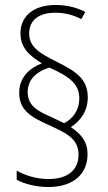

<svg xmlns="http://www.w3.org/2000/svg" viewBox="-20 -780 432 770"><path d="M57 -408C57 -340 102 -312 166 -283C239 -249 295 -228 295 -160C295 -101 255 -62 174 -62C128 -62 80 -76 47 -96V-59C76 -43 124 -30 174 -30C275 -30 331 -83 331 -161C331 -212 306 -242 264 -270C302 -295 332 -333 332 -390C332 -467 279 -496 206 -533C141 -566 97 -590 97 -646C97 -701 138 -729 203 -729C244 -729 281 -717 306 -703L322 -732C290 -749 250 -760 203 -760C113 -760 62 -714 62 -646C62 -588 99 -556 148 -526C98 -507 57 -469 57 -408ZM91 -411C91 -466 133 -495 178 -509C263 -471 298 -441 298 -386C298 -335 269 -302 237 -286L185 -311C127 -336 91 -358 91 -411Z"/></svg>

Font: Noto Sans Gujarati Condensed ExtraLight
Style: Regular
Weight: 200
Width: 3
Designer: Jelle Bosma - Monotype Design Team, Universal Thirst
Foundry: Monotype Imaging Inc.
Version: Version 2.106